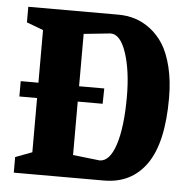

<svg xmlns="http://www.w3.org/2000/svg" viewBox="-47 -655 691 701"><g transform="rotate(5 298.5 -304.0)"><path d="M358.9 -607.9Q390.6 -607.9 419.7 -599.1Q448.7 -590.3 476.6 -569.3Q504.4 -548.3 524.7 -516.4Q544.9 -484.4 557.4 -433.8Q569.8 -383.3 569.8 -319.8Q569.8 -156.7 514.9 -78.4Q460 0 358.9 0H28.8V-57.1L89.8 -80.1V-278.8H24.9V-335H89.8V-527.8L28.8 -550.8V-607.9ZM336.9 -71.8Q374 -71.8 395 -136.2Q416 -200.7 416 -312Q416 -406.7 394.5 -471.9Q373 -537.1 336.9 -537.1L238.8 -526.9V-335H331.1L330.1 -278.8H238.8V-83Z"/></g></svg>

Font: Grenze
Style: Bold
Weight: 700
Designer: Renata Polastri
Foundry: Omnibus-Type
Version: Version 1.002;PS 001.002;hotconv 1.0.88;makeotf.lib2.5.64775